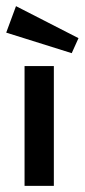

<svg xmlns="http://www.w3.org/2000/svg" viewBox="-30 -604 275 624"><path d="M203.1 -431.2 -9.8 -498 22 -584 225.1 -480ZM49.8 0V-389.2H145V0Z"/></svg>

Font: Neutral Grotesk
Style: Regular
Weight: 400
Designer: Nawras Khrais
Foundry: Nawras Khrais
Version: Version 1.000;PS 001.000;hotconv 1.0.88;makeotf.lib2.5.64775